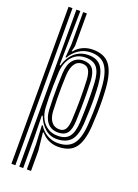

<svg xmlns="http://www.w3.org/2000/svg" viewBox="-183 -874 827 1149"><g transform="rotate(20 231.0 -300.0)"><path d="M143.3 200V38.7L137.3 -79.9H143.2Q161.7 -48.5 193.3 -29.9Q225 -11.3 261.6 -11.3Q327.1 -11.3 358.2 -49.4Q389.3 -87.4 395.6 -172.8Q398.8 -219.2 399.9 -260.1Q401.1 -301.1 400.3 -340.8Q399.5 -380.6 396.4 -423.3Q389.7 -509.3 359.7 -549.2Q329.7 -589.2 265.6 -589.2Q224.2 -589.2 190.2 -567Q156.2 -544.9 136.8 -509.6H131.1L138.1 -593.6V-800H161.8V-591.6L153.2 -556.7H158.2Q177.9 -581.9 207.4 -595.5Q236.9 -609.1 271.1 -609.1Q344.1 -609.1 378.8 -564.7Q413.4 -520.4 421.3 -423Q424.5 -381.7 425.1 -341.5Q425.8 -301.3 424.6 -260.1Q423.5 -218.9 420.5 -174.1Q413.6 -77.3 379.1 -34.2Q344.6 9 271.3 9Q239.5 9 211.4 -4.1Q183.3 -17.3 163.6 -41.5H157.8L169.9 71.5V200ZM45.1 200V-800H70.1V200ZM95.1 200V-800H120L114.2 -454L119.8 -453.8Q132.3 -503.6 168.3 -536.5Q204.2 -569.4 258.7 -569.4Q312.4 -569.4 339 -535Q365.5 -500.7 371.7 -423.2Q374.8 -381.4 375.4 -341.9Q376.1 -302.4 374.9 -261.3Q373.8 -220.1 370.9 -172.9Q365.6 -97.3 336.9 -65.4Q308.1 -33.5 251.5 -31.8Q205.9 -30.7 172.8 -59.7Q139.6 -88.7 123.1 -134.1H117.4L120 4.1V200ZM247.2 -52.1Q297.3 -52.1 319.9 -81.3Q342.5 -110.5 345.9 -173.5Q348.8 -232.5 349.3 -293.5Q349.9 -354.5 346.8 -422Q343.4 -489.9 319.8 -519.7Q296.2 -549.5 245.9 -549.5Q208.3 -549.5 181.7 -531.1Q155.2 -512.7 140.5 -482Q125.9 -451.3 123.6 -414.2Q121.5 -368.5 120.5 -327.3Q119.6 -286.1 120.2 -249.6Q120.9 -213.1 122.9 -181.1Q125.8 -144.8 141.1 -115.6Q156.4 -86.4 183.3 -69.3Q210.2 -52.1 247.2 -52.1ZM243.7 -71.3Q198.4 -71.3 174 -100.7Q149.7 -130 147 -180.9Q145.2 -219.1 144.6 -257.8Q144 -296.5 144.8 -335.7Q145.5 -374.9 147.2 -414.5Q150.1 -471.6 175 -500Q200 -528.3 239.6 -528.3Q279.2 -528.3 299.3 -504.4Q319.4 -480.5 322 -423Q323.7 -383 324 -343.1Q324.3 -303.2 323.7 -261.4Q323 -219.6 321.2 -173.9Q319 -118 300.3 -94.6Q281.6 -71.3 243.7 -71.3ZM243.6 -91.6Q269.7 -91.6 281.9 -111.1Q294.1 -130.6 296.2 -174.7Q299.5 -242.7 299.7 -300.7Q299.9 -358.8 297 -423Q294.9 -467.7 281.6 -488.1Q268.2 -508.4 239.6 -508.4Q208.7 -508.4 191.7 -483.1Q174.7 -457.8 171.9 -414.1Q170.1 -378.9 169.4 -339.6Q168.6 -300.3 169.3 -259.8Q169.9 -219.3 171.9 -180.3Q174.3 -139.4 192.5 -115.5Q210.7 -91.6 243.6 -91.6Z"/></g></svg>

Font: Big Shoulders Inline Display SC Thin
Style: Regular
Weight: 100
Designer: Patric King
Foundry: XO Type Co
Version: Version 2.002